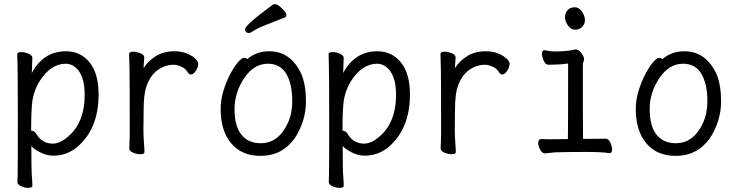

<svg xmlns="http://www.w3.org/2000/svg" viewBox="-20 -733 3540 925"><path d="M115 172Q99 172 81.5 164Q64 156 64 144Q64 132 65 106Q66 80 66 -157Q66 -403 63 -472Q63 -482 83 -482Q100 -482 118 -474Q136 -466 136 -454Q136 -448 135 -432Q134 -416 134 -399L133 -381Q189 -486 298 -486Q368 -486 411.5 -432.5Q455 -379 455 -278Q455 -111 350 -23Q300 17 237 17Q204 17 172 0Q140 -17 131 -30Q131 87 133.5 116Q136 145 136 162Q136 172 115 172ZM234 -41Q281 -41 334 -101Q388 -167 388 -276Q388 -329 375 -362Q362 -395 341 -410.5Q320 -426 298 -426Q225 -426 172 -344Q147 -305 137 -254Q130 -210 130 -103Q131 -103 133 -103Q146 -103 156 -86Q184 -41 234 -41Z M656 10Q640 10 621.5 2.5Q603 -5 603 -18L605 -81Q605 -378 604 -398Q602 -454 602 -474Q603 -484 622 -484Q638 -484 656.5 -476.5Q675 -469 675 -456Q675 -446 673.5 -434Q672 -422 672 -405Q693 -439 730.5 -462.5Q768 -486 820 -486Q880 -486 919 -452Q935 -438 935 -426Q935 -410 923.5 -392Q912 -374 899 -374Q892 -374 885 -384Q874 -403 853 -412Q832 -421 817 -421Q775 -421 739 -395Q703 -369 685 -315Q672 -278 672 -201Q671 -163 671 -106Q671 -75 673.5 -46Q676 -17 676 0Q676 10 656 10Z M1236 18Q1144 18 1093.5 -43Q1043 -104 1043 -207Q1043 -251 1056 -294Q1069 -337 1087.5 -373Q1106 -409 1125 -431.5Q1144 -454 1155 -454Q1168 -454 1171 -448Q1215 -486 1277 -486Q1382 -486 1433 -374Q1454 -321 1454 -245Q1454 -150 1400 -67Q1339 18 1236 18ZM1236 -43Q1322 -43 1367 -141Q1388 -187 1388 -245Q1388 -329 1359 -377.5Q1330 -426 1271 -426Q1203 -426 1156.5 -356.5Q1110 -287 1110 -208Q1110 -125 1143 -84Q1176 -43 1236 -43ZM1179 -574Q1170 -574 1165 -579.5Q1160 -585 1160 -591Q1160 -612 1295 -711Q1299 -713 1304 -713Q1314 -713 1326.5 -703Q1339 -693 1349.5 -681Q1360 -669 1360 -659Q1360 -653 1353 -649Q1308 -631 1264.5 -614.5Q1221 -598 1191 -578Q1184 -574 1179 -574Z M1615 172Q1599 172 1581.5 164Q1564 156 1564 144Q1564 132 1565 106Q1566 80 1566 -157Q1566 -403 1563 -472Q1563 -482 1583 -482Q1600 -482 1618 -474Q1636 -466 1636 -454Q1636 -448 1635 -432Q1634 -416 1634 -399L1633 -381Q1689 -486 1798 -486Q1868 -486 1911.5 -432.5Q1955 -379 1955 -278Q1955 -111 1850 -23Q1800 17 1737 17Q1704 17 1672 0Q1640 -17 1631 -30Q1631 87 1633.5 116Q1636 145 1636 162Q1636 172 1615 172ZM1734 -41Q1781 -41 1834 -101Q1888 -167 1888 -276Q1888 -329 1875 -362Q1862 -395 1841 -410.5Q1820 -426 1798 -426Q1725 -426 1672 -344Q1647 -305 1637 -254Q1630 -210 1630 -103Q1631 -103 1633 -103Q1646 -103 1656 -86Q1684 -41 1734 -41Z M2156 10Q2140 10 2121.5 2.5Q2103 -5 2103 -18L2105 -81Q2105 -378 2104 -398Q2102 -454 2102 -474Q2103 -484 2122 -484Q2138 -484 2156.5 -476.5Q2175 -469 2175 -456Q2175 -446 2173.5 -434Q2172 -422 2172 -405Q2193 -439 2230.5 -462.5Q2268 -486 2320 -486Q2380 -486 2419 -452Q2435 -438 2435 -426Q2435 -410 2423.5 -392Q2412 -374 2399 -374Q2392 -374 2385 -384Q2374 -403 2353 -412Q2332 -421 2317 -421Q2275 -421 2239 -395Q2203 -369 2185 -315Q2172 -278 2172 -201Q2171 -163 2171 -106Q2171 -75 2173.5 -46Q2176 -17 2176 0Q2176 10 2156 10Z M2607 6Q2591 6 2582 -12.5Q2573 -31 2573 -45Q2573 -63 2588 -63L2628 -62L2716 -63Q2717 -110 2717 -427Q2681 -422 2658 -422Q2635 -422 2623 -421Q2608 -421 2599.5 -440.5Q2591 -460 2591 -474Q2591 -491 2604 -491Q2638 -485 2648 -485Q2717 -485 2751 -495Q2774 -495 2788 -466Q2794 -455 2794 -449Q2794 -442 2791 -435.5Q2788 -429 2788 -416Q2788 -129 2789 -64Q2884 -64 2897 -65Q2912 -65 2920.5 -45.5Q2929 -26 2929 -12Q2929 5 2916 5Q2881 -1 2804 -1Q2709 -1 2653 1ZM2750 -590Q2731 -590 2716.5 -610Q2702 -630 2702 -650Q2702 -669 2714 -683.5Q2726 -698 2750 -698Q2769 -698 2783.5 -677.5Q2798 -657 2798 -636Q2798 -618 2785.5 -604Q2773 -590 2750 -590Z M3236 18Q3144 18 3093.5 -43Q3043 -104 3043 -207Q3043 -251 3056 -294Q3069 -337 3087.5 -373Q3106 -409 3125 -431.5Q3144 -454 3155 -454Q3168 -454 3171 -448Q3215 -486 3277 -486Q3382 -486 3433 -374Q3454 -321 3454 -245Q3454 -150 3400 -67Q3339 18 3236 18ZM3236 -43Q3322 -43 3367 -141Q3388 -187 3388 -245Q3388 -329 3359 -377.5Q3330 -426 3271 -426Q3203 -426 3156.5 -356.5Q3110 -287 3110 -208Q3110 -125 3143 -84Q3176 -43 3236 -43Z"/></svg>

Font: LXGW WenKai Mono Lite
Style: Regular
Weight: 400
Monospace: yes
Designer: LXGW / Fontworks Inc.
Foundry: LXGW / Fontworks Inc.
Version: Version 1.520; June 14, 2025